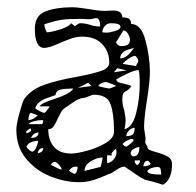

<svg xmlns="http://www.w3.org/2000/svg" viewBox="-20 -497 540 529"><path d="M413 -77Q434 -71 444 -64.5Q454 -58 454 -45Q454 -2 429 12Q398 2 386 0Q374 -2 341 -26Q324 -38 322 -38Q314 -38 299.5 -28Q285 -18 281 -18Q257 -7 238 -1Q219 5 198 5Q159 5 119 -11Q79 -27 52 -59.5Q25 -92 25 -140Q25 -153 32.5 -181.5Q40 -210 46 -223Q65 -250 101 -263Q137 -276 195 -286Q241 -295 261 -302.5Q281 -310 281 -325Q281 -355 261.5 -375.5Q242 -396 207 -396Q193 -396 180 -392Q167 -388 146 -379Q116 -365 102 -365Q76 -365 76 -418Q76 -454 105 -465.5Q134 -477 180 -477Q189 -477 203.5 -475Q218 -473 225 -472Q252 -467 269 -467L292 -468Q317 -468 317 -449Q329 -449 335 -445.5Q341 -442 341 -431Q369 -431 381 -385Q393 -339 393 -299Q393 -272 385 -222Q377 -172 377 -148Q377 -142 379 -130.5Q381 -119 381 -113L380 -104L386 -93Q386 -87 392 -84Q398 -81 413 -77ZM227 -429Q240 -424 256 -424Q256 -447 245 -447Q241 -447 236.5 -445.5Q232 -444 227 -444L201 -445Q168 -445 150 -442.5Q132 -440 102 -430Q102 -426 104.5 -418Q107 -410 109 -408Q120 -408 144.5 -415.5Q169 -423 176 -433L186 -425Q187 -425 192 -429Q197 -433 201 -433Q213 -433 227 -429ZM312 -423Q312 -433 285 -433Q276 -433 269 -425.5Q262 -418 262 -408L272 -407Q282 -407 297 -411.5Q312 -416 312 -423ZM300 -381Q300 -378 304 -374Q308 -370 313 -370Q327 -370 332.5 -374Q338 -378 338 -388Q338 -395 332.5 -404Q327 -413 320 -413ZM311 -336Q330 -336 349 -365Q346 -364 335 -361Q324 -358 317.5 -351.5Q311 -345 311 -336ZM352 -343Q346 -343 334.5 -335.5Q323 -328 318 -321L355 -315Q355 -317 358 -322Q361 -327 361 -329Q361 -333 357.5 -338Q354 -343 352 -343ZM329 -303 303 -309 294 -298ZM342 -260Q336 -250 327 -246Q322 -243 319.5 -239Q317 -235 317 -223Q317 -209 322 -194Q326 -176 326 -165Q326 -155 323 -141Q345 -146 355 -185Q365 -224 365 -268Q365 -294 362 -304Q352 -304 332.5 -295Q313 -286 300 -278Q302 -272 307.5 -270Q313 -268 325 -265.5Q337 -263 342 -260ZM251 -260Q256 -258 265.5 -256Q275 -254 281 -253Q284 -254 290 -256Q296 -258 300 -260Q295 -263 286 -266.5Q277 -270 273 -271Q267 -271 260 -268Q253 -265 251 -260ZM223 -269 195 -255 232 -260ZM116 -204H89Q93 -210 104.5 -215Q116 -220 129 -224Q150 -231 163 -237.5Q176 -244 182 -253H178Q159 -253 146.5 -250Q134 -247 133 -235Q125 -232 111.5 -227.5Q98 -223 89.5 -216.5Q81 -210 77 -199Q79 -196 89 -191Q99 -186 102 -186Q104 -186 110 -193.5Q116 -201 116 -204ZM294 -134V-138Q294 -184 284.5 -210Q275 -236 239 -236Q234 -236 224 -231.5Q214 -227 210 -227Q199 -227 181.5 -215Q164 -203 158 -199Q152 -195 147.5 -186.5Q143 -178 139 -170Q133 -156 127.5 -148.5Q122 -141 113 -141Q113 -110 129 -92Q145 -74 176 -74Q192 -74 221 -82Q250 -90 272 -103.5Q294 -117 294 -134ZM58 -166Q65 -166 72 -170Q79 -174 84 -179Q80 -181 74.5 -183Q69 -185 65 -186Q62 -186 60 -178Q58 -170 58 -166ZM99 -165Q99 -166 94 -166Q85 -166 73.5 -163Q62 -160 59 -155H96Q99 -158 99 -165ZM328 -122Q341 -122 346 -127Q351 -132 351 -145Q343 -145 335.5 -137.5Q328 -130 328 -122ZM52 -133 53 -130Q56 -130 61 -133Q66 -136 66 -138L65 -143Q62 -143 57 -139Q52 -135 52 -133ZM65 -117Q86 -117 86 -132Q73 -132 65 -117ZM328 -93Q332 -95 340 -101.5Q348 -108 348 -111Q348 -114 344 -114Q338 -114 329.5 -109.5Q321 -105 318 -100Q319 -98 322 -95.5Q325 -93 328 -93ZM85 -109Q75 -109 65.5 -105Q56 -101 53 -93Q54 -89 59.5 -84.5Q65 -80 68 -79Q75 -79 80 -91Q85 -103 85 -109ZM347 -66Q364 -66 364 -92Q358 -92 349 -87Q340 -82 340 -75Q340 -72 342.5 -69Q345 -66 347 -66ZM99 -89Q86 -89 84 -75Q99 -77 99 -89ZM301 -78 300 -87Q297 -86 292.5 -81Q288 -76 287 -74Q287 -72 288 -70.5Q289 -69 289 -69H275V-48Q285 -48 293 -57.5Q301 -67 301 -78ZM263 -63Q247 -63 230 -52.5Q213 -42 213 -26L256 -37Q258 -37 260 -47.5Q262 -58 263 -63ZM366 -55H351Q351 -46 358 -42Q366 -47 366 -55ZM395 -46Q390 -54 386 -54Q381 -54 378 -49Q375 -44 375 -39Q392 -39 395 -46ZM150 -30Q150 -35 142.5 -43Q135 -51 131 -51Q124 -51 120 -43Q124 -41 134.5 -35.5Q145 -30 150 -30ZM194 -37 189 -38Q177 -38 170 -26Q183 -18 185 -18Q189 -18 191.5 -24.5Q194 -31 194 -37ZM424 -16Q424 -25 422.5 -31Q421 -37 414 -37Q406 -37 397.5 -34Q389 -31 386 -26Q386 -16 424 -16Z"/></svg>

Font: Cabin Sketch
Style: Regular
Weight: 400
Version: Version 1.100